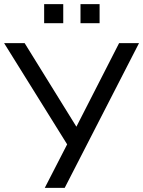

<svg xmlns="http://www.w3.org/2000/svg" viewBox="-24 -915 697 935"><path d="M194 0 303 -212 -4 -705H96L348 -298L556 -705H653L291 0ZM368 -802V-895H461V-802ZM191 -802V-895H284V-802Z"/></svg>

Font: Nunito Sans Medium
Style: Regular
Weight: 500
Designer: Vernon Adams
Foundry: Vernon Adams
Version: Version 3.101; ttfautohint (v1.8.4.7-5d5b);gftools[0.9.27]